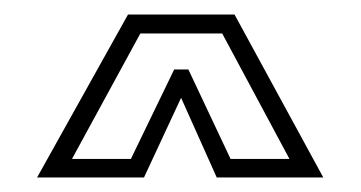

<svg xmlns="http://www.w3.org/2000/svg" viewBox="-20 -734 496 264"><path d="M31 -490 156 -714H302.5L424.5 -490H278L229 -599.5L178 -490ZM79 -515.5H160L219.5 -638.5H239L297 -515.5H378L285.5 -688H173Z"/></svg>

Font: Tourney Light
Style: Regular
Weight: 300
Version: Version 1.015